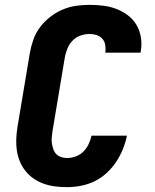

<svg xmlns="http://www.w3.org/2000/svg" viewBox="-20 -763 640 791"><path d="M256 8Q231 8 207 5Q183 2 160.5 -6Q138 -14 119 -27Q100 -40 85.5 -58Q71 -76 62 -97.5Q53 -119 49.5 -142.5Q46 -166 47 -191Q48 -216 52 -240L103 -545Q108 -573 117.5 -600Q127 -627 145 -651Q163 -675 187 -693.5Q211 -712 238 -723.5Q265 -735 293 -739Q321 -743 349 -743Q378 -743 406 -739.5Q434 -736 460 -726Q486 -716 507.5 -699.5Q529 -683 542.5 -660Q556 -637 560.5 -608.5Q565 -580 560 -552Q560 -550 559.5 -548.5Q559 -547 559 -546H413Q414 -546 414 -546.5Q414 -547 414 -548Q416 -563 413.5 -578Q411 -593 401.5 -603.5Q392 -614 378 -618.5Q364 -623 349 -623Q330 -623 311.5 -616.5Q293 -610 279 -595.5Q265 -581 257.5 -562.5Q250 -544 247 -526L196 -221Q194 -208 193 -195.5Q192 -183 194 -171Q196 -159 200 -147.5Q204 -136 212 -128Q220 -120 232 -116Q244 -112 256 -112Q274 -112 292 -118.5Q310 -125 323.5 -138.5Q337 -152 345 -169Q353 -186 357 -204H503Q497 -175 486 -148Q475 -121 458.5 -96Q442 -71 419 -50Q396 -29 369 -16Q342 -3 313 2.5Q284 8 256 8Z"/></svg>

Font: Iosevka Curly HvExObl
Style: Regular
Weight: 900
Width: 7
Italic angle: -9°
Monospace: yes
Designer: Belleve Invis
Foundry: Belleve Invis
Version: Version 11.1.0; ttfautohint (v1.8.3)